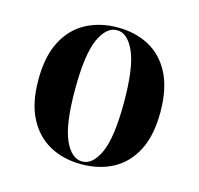

<svg xmlns="http://www.w3.org/2000/svg" viewBox="-73 -506 619 596"><g transform="rotate(15 236.0 -208.0)"><path d="M235.5 11.3Q178.2 11.3 134.3 -12.5Q90.3 -36.3 64.9 -84.7Q39.5 -133.1 39.5 -208.1Q39.5 -283.1 64.9 -331.9Q90.3 -380.6 134.7 -404.4Q179 -428.2 236.3 -428.2Q293.5 -428.2 337.5 -404.4Q381.5 -380.6 406.5 -331.9Q431.5 -283.1 431.5 -208.1Q431.5 -133.1 406.5 -84.7Q381.5 -36.3 337.5 -12.5Q293.5 11.3 235.5 11.3ZM236.3 2.4Q270.2 2.4 292.3 -46.8Q314.5 -96 314.5 -208.1Q314.5 -320.2 292.3 -369.8Q270.2 -419.4 236.3 -419.4Q201.6 -419.4 179.4 -369.8Q157.3 -320.2 157.3 -208.1Q157.3 -96 179.4 -46.8Q201.6 2.4 236.3 2.4Z"/></g></svg>

Font: Playfair 144pt SemiCondensed
Style: Bold
Weight: 700
Width: 4
Designer: Claus Eggers Sørensen
Foundry: Claus Eggers Sørensen
Version: Version 2.203